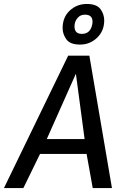

<svg xmlns="http://www.w3.org/2000/svg" viewBox="-56 -949 637 969"><path d="M260 -807Q260 -862 296 -895.5Q332 -929 382 -929Q432 -929 451 -903Q470 -877 470 -846Q470 -793 434 -758.5Q398 -724 348 -724Q298 -724 279 -750.5Q260 -777 260 -807ZM411 -839Q411 -875 373 -875Q351 -875 338 -861Q320 -843 320 -816Q320 -778 357 -778Q401 -778 410 -828Q411 -834 411 -839ZM381 -172H146L62 0H-36L288 -668H395L509 0H412ZM371 -247 327 -577 180 -247Z"/></svg>

Font: Rambla
Style: Italic
Weight: 400
Italic angle: -12°
Designer: Martin Sommaruga
Foundry: Martin Sommaruga
Version: Version 1.001